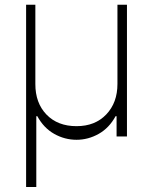

<svg xmlns="http://www.w3.org/2000/svg" viewBox="-20 -565 633 795"><path d="M88.1 209.2V-545.5H126.4V-217.3Q126.1 -138.8 172.4 -90.7Q218.8 -42.6 296.9 -42.6Q373.9 -42.6 420.1 -91.3Q466.3 -139.9 466.3 -217.3V-545.5H505.7V0H462.7V-83.8H458.5Q432.2 -35.2 388.7 -10.7Q345.2 13.8 296.9 13.8Q247.9 13.8 204.4 -10.7Q160.9 -35.2 134.6 -83.8H130.3V209.2Z"/></svg>

Font: Inter UI Extra Light
Style: Regular
Weight: 200
Designer: Rasmus Andersson
Foundry: rsms
Version: 3.2;8d6f07862